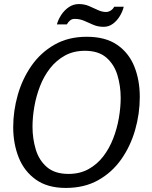

<svg xmlns="http://www.w3.org/2000/svg" viewBox="-20 -915 748 945"><path d="M304 10Q214 10 156.5 -31Q99 -72 72 -140Q45 -208 45 -289Q45 -369 67.5 -448Q90 -527 135 -591.5Q180 -656 248 -695Q316 -734 407 -734Q499 -734 556.5 -694.5Q614 -655 641 -588Q668 -521 668 -438Q668 -355 645 -275Q622 -195 576.5 -130.5Q531 -66 463 -28Q395 10 304 10ZM317 -59Q373 -59 415.5 -82.5Q458 -106 488 -145Q518 -184 537 -233Q556 -282 565 -334Q574 -386 574 -433Q574 -492 558 -545Q542 -598 503.5 -631.5Q465 -665 398 -665Q342 -665 299.5 -641.5Q257 -618 226.5 -579Q196 -540 177 -491Q158 -442 149 -390Q140 -338 140 -291Q140 -233 156 -179.5Q172 -126 211 -92.5Q250 -59 317 -59ZM589 -882Q584 -860 570.5 -837Q557 -814 536.5 -798.5Q516 -783 490 -783Q462 -783 439 -793Q416 -803 394.5 -812.5Q373 -822 347 -822Q334 -822 324.5 -814Q315 -806 309 -795H260Q267 -820 282 -842.5Q297 -865 319 -880Q341 -895 368 -895Q395 -895 417.5 -885.5Q440 -876 461 -866Q482 -856 502 -856Q514 -856 525.5 -863.5Q537 -871 542 -882Z"/></svg>

Font: Rosario Light
Style: Italic
Weight: 300
Italic angle: -8.05°
Designer: Hector Gatti
Foundry: Omnibus Type
Version: Version 1.101; ttfautohint (v1.8.1.43-b0c9)